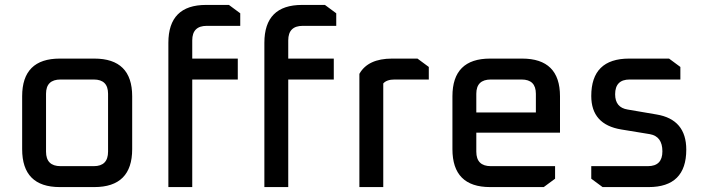

<svg xmlns="http://www.w3.org/2000/svg" viewBox="-20 -760 2866 780"><path d="M70 -154V-369Q70 -522 223 -522H363Q517 -522 517 -369V-154Q517 0 363 0H223Q70 0 70 -154ZM167 -144Q167 -85 226 -85H361Q419 -85 419 -144V-379Q419 -437 361 -437H226Q167 -437 167 -379Z M664 0V-586Q664 -740 817 -740H910L956 -706V-655H820Q761 -655 761 -596V-522H946V-437H761V0Z M1054 0V-586Q1054 -740 1207 -740H1300L1346 -706V-655H1210Q1151 -655 1151 -596V-522H1336V-437H1151V0Z M1440 0V-460Q1475 -522 1573 -522H1676L1722 -488V-437H1583Q1551 -437 1537 -421V0Z M1818 -154V-369Q1818 -522 1971 -522H2101Q2255 -522 2255 -369V-221H1915V-144Q1915 -85 1974 -85H2235V-34L2189 0H1971Q1818 0 1818 -154ZM1915 -303H2157V-379Q2157 -437 2099 -437H1974Q1915 -437 1915 -379Z M2382 -34V-85H2612Q2671 -85 2671 -145Q2671 -206 2620 -215L2504 -234Q2382 -254 2382 -370Q2382 -522 2536 -522H2698L2744 -488V-437H2538Q2479 -437 2479 -377Q2479 -323 2530 -315L2647 -295Q2768 -275 2768 -152Q2768 0 2615 0H2428Z"/></svg>

Font: Oxanium Medium
Style: Regular
Weight: 500
Designer: Severin Meyer
Version: Version 1.001